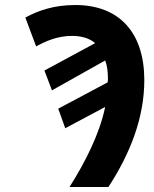

<svg xmlns="http://www.w3.org/2000/svg" viewBox="-20 -745 614 765"><path d="M257 0H412C498 -132 555 -275 555 -426C555 -612 458 -725 280 -725C195 -725 132 -703 81 -675L124 -560C162 -581 209 -602 267 -602C305 -602 338 -592 359 -573L157 -464L187 -385L399 -504C406 -488 410 -460 410 -436C410 -429 410 -423 409 -417L212 -312L240 -234L399 -319C377 -211 318 -96 257 0Z"/></svg>

Font: Noto Sans
Style: Bold Italic
Weight: 700
Italic angle: -12°
Designer: Monotype Design Team
Foundry: Monotype Imaging Inc.
Version: Version 2.013